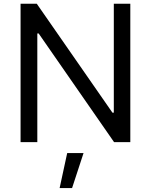

<svg xmlns="http://www.w3.org/2000/svg" viewBox="-20 -747 793 1009"><path d="M664.8 0H579.5L183.2 -571H176.1V0H88.1V-727.3H173.3L571 -154.8H578.1V-727.3H664.8ZM333.1 57.5H419L358.7 241.5H293.3Z"/></svg>

Font: Fast_Sans-Dotted
Style: Regular
Weight: 400
Version: Version 3.018